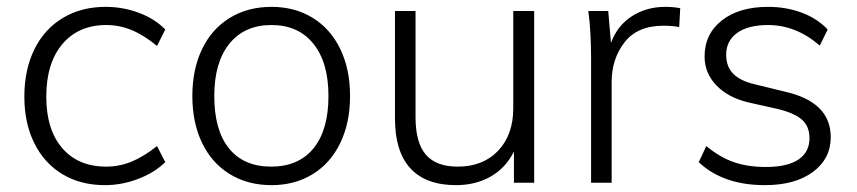

<svg xmlns="http://www.w3.org/2000/svg" viewBox="-20 -533 2499 560"><path d="M51 -251Q51 -329 80 -388.5Q109 -448 163 -480.5Q217 -513 288 -513Q339 -513 385.5 -495.5Q432 -478 462 -447L438 -399Q399 -431 363.5 -445.5Q328 -460 290 -460Q209 -460 162 -404.5Q115 -349 115 -251Q115 -155 161.5 -101Q208 -47 290 -47Q328 -47 363.5 -61.5Q399 -76 438 -107L462 -60Q430 -29 382.5 -11Q335 7 286 7Q215 7 162 -25Q109 -57 80 -115.5Q51 -174 51 -251Z M541 -253Q541 -331 569.5 -390Q598 -449 650.5 -481Q703 -513 772 -513Q840 -513 892 -481Q944 -449 972.5 -390Q1001 -331 1001 -253Q1001 -175 972.5 -116Q944 -57 892 -25Q840 7 772 7Q703 7 650.5 -25Q598 -57 569.5 -116Q541 -175 541 -253ZM938 -253Q938 -351 894 -405.5Q850 -460 772 -460Q693 -460 649 -405.5Q605 -351 605 -253Q605 -153 648 -100Q691 -47 771 -47Q851 -47 894.5 -100.5Q938 -154 938 -253Z M1538 -501V0H1479V-91Q1455 -43 1411 -18Q1367 7 1310 7Q1222 7 1177 -42Q1132 -91 1132 -187V-501H1192V-191Q1192 -117 1222 -82Q1252 -47 1315 -47Q1389 -47 1433 -93.5Q1477 -140 1477 -217V-501Z M1964 -509 1961 -454Q1942 -458 1915 -458Q1839 -458 1801.5 -409.5Q1764 -361 1764 -294V0H1704V-362Q1704 -440 1696 -501H1754L1762 -408Q1781 -459 1823.5 -486Q1866 -513 1920 -513Q1945 -513 1964 -509Z M2018 -60 2040 -107Q2080 -74 2120.5 -60Q2161 -46 2214 -46Q2276 -46 2308.5 -67.5Q2341 -89 2341 -130Q2341 -164 2319.5 -183.5Q2298 -203 2249 -215L2164 -234Q2104 -248 2069.5 -284Q2035 -320 2035 -368Q2035 -434 2085.5 -473.5Q2136 -513 2220 -513Q2273 -513 2318.5 -496Q2364 -479 2394 -447L2371 -400Q2302 -460 2220 -460Q2162 -460 2130 -437Q2098 -414 2098 -373Q2098 -339 2118.5 -318Q2139 -297 2182 -287L2268 -266Q2403 -236 2403 -133Q2403 -70 2351 -31.5Q2299 7 2211 7Q2089 7 2018 -60Z"/></svg>

Font: Muli Light
Style: Regular
Weight: 300
Designer: Vernon Adams
Foundry: Vernon Adams
Version: Version 2.100